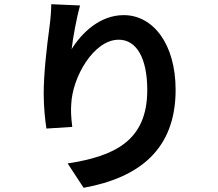

<svg xmlns="http://www.w3.org/2000/svg" viewBox="-20 -829 1040 914"><path d="M361 -803 224 -809C224 -782 221 -742 216 -704C202 -601 188 -477 188 -384C188 -317 195 -256 201 -217L324 -225C318 -272 317 -304 319 -331C324 -463 427 -640 545 -640C629 -640 681 -554 681 -400C681 -158 524 -85 302 -51L378 65C643 17 816 -118 816 -401C816 -621 708 -757 569 -757C456 -757 369 -673 321 -595C327 -651 347 -754 361 -803Z"/></svg>

Font: Source Han Sans JP
Style: Bold
Weight: 700
Designer: Ryoko NISHIZUKA 西塚涼子 (kana, bopomofo & ideographs); Paul D. Hunt (Latin, Greek & Cyrillic); Sandoll Communications 산돌커뮤니
Foundry: Adobe
Version: Version 2.002;hotconv 1.0.116;makeotfexe 2.5.65601